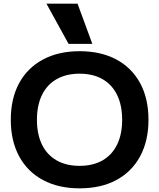

<svg xmlns="http://www.w3.org/2000/svg" viewBox="-20 -1020 871 1050"><path d="M415 10Q300 10 215 -35.5Q130 -81 84.5 -165.5Q39 -250 39 -365Q39 -481 84.5 -565Q130 -649 215 -694.5Q300 -740 415 -740Q532 -740 616.5 -694.5Q701 -649 746.5 -565Q792 -481 792 -365Q792 -250 746.5 -165.5Q701 -81 616.5 -35.5Q532 10 415 10ZM415 -113Q489 -113 541 -143Q593 -173 620.5 -229.5Q648 -286 648 -365Q648 -444 620.5 -500.5Q593 -557 541 -587Q489 -617 415 -617Q342 -617 289.5 -587Q237 -557 209.5 -500.5Q182 -444 182 -365Q182 -286 209.5 -229.5Q237 -173 289.5 -143Q342 -113 415 -113ZM355 -780 234 -1000H404L485 -780Z"/></svg>

Font: M PLUS 2 Thin
Style: Bold
Weight: 700
Version: Version 1.001